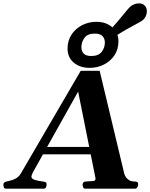

<svg xmlns="http://www.w3.org/2000/svg" viewBox="-79 -1134 902 1154"><path d="M493.7 -69.3 390.6 -583.5 118.7 -98.1Q116.2 -93.3 113 -85Q109.9 -76.7 109.9 -71.3Q109.9 -59.1 131.1 -52.5Q152.3 -45.9 182.1 -42.5Q194.8 -41 198 -36.9Q201.2 -32.7 201.2 -25.4Q201.2 -17.1 197.5 -8.5Q193.8 0 184.1 0H-44.9Q-52.2 0 -55.4 -7.6Q-58.6 -15.1 -58.6 -21.5Q-58.6 -34.2 -52 -38.1Q-45.4 -42 -40 -43Q-18.6 -47.4 -2.4 -53Q13.7 -58.6 25.6 -67.6Q37.6 -76.7 45.9 -90.8L406.2 -708.5H520L668 -89.8Q671.9 -76.7 679.9 -66.2Q688 -55.7 700.4 -49.3Q712.9 -43 730 -43Q741.7 -43 746.6 -39.3Q751.5 -35.6 751.5 -25.9Q751.5 -16.6 746.1 -8.3Q740.7 0 732.4 0H431.6Q423.8 0 420.7 -8.8Q417.5 -17.6 417.5 -23.4Q417.5 -41.5 435.1 -43Q467.8 -45.4 481.4 -46.1Q495.1 -46.9 495.1 -59.6Q495.1 -62 493.7 -69.3ZM149.4 -206.5 168.9 -251H484.9L494.6 -206.5ZM459.5 -726.1Q402.3 -726.1 364.7 -757.3Q327.1 -788.6 327.1 -842.3Q327.1 -890.1 351.1 -926.3Q375 -962.4 414.6 -982.7Q454.1 -1002.9 501 -1002.9Q557.6 -1002.9 595.2 -970.7Q632.8 -938.5 632.8 -885.3Q632.8 -837.9 609.1 -802Q585.4 -766.1 545.9 -746.1Q506.3 -726.1 459.5 -726.1ZM470.2 -797.4Q512.7 -797.4 532 -822.3Q551.3 -847.2 551.3 -878.4Q551.3 -901.4 537.4 -916.7Q523.4 -932.1 490.2 -932.1Q447.3 -932.1 428.7 -906.7Q410.2 -881.3 410.2 -849.6Q410.2 -827.1 423.8 -812.3Q437.5 -797.4 470.2 -797.4ZM568.4 -886.2 545.4 -914.6Q612.3 -983.9 652.8 -1034.7Q693.4 -1085.4 706.5 -1096.2Q715.3 -1103.5 729 -1108.6Q742.7 -1113.8 756.3 -1113.8Q780.8 -1113.8 793.5 -1097.7Q803.7 -1084.5 803.7 -1065.9Q803.7 -1050.8 797.1 -1036.6Q790.5 -1022.5 780.8 -1014.2Q767.6 -1003.4 709.5 -972.9Q651.4 -942.4 568.4 -886.2Z"/></svg>

Font: Gelasio
Style: Bold Italic
Weight: 700
Italic angle: -8.5°
Designer: Eben Sorkin
Foundry: Eben Sorkin
Version: Version 1.008